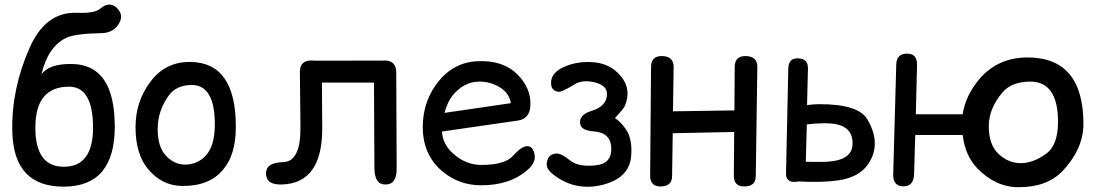

<svg xmlns="http://www.w3.org/2000/svg" viewBox="-20 -780 4745 830"><path d="M107.4 -571.8Q176.3 -730 313 -724.6Q389.2 -721.7 412.6 -742.2Q453.6 -776.9 485.8 -745.1Q517.1 -713.9 493.2 -676.3Q469.2 -637.7 418.5 -636.7Q304.2 -634.8 266.1 -616.2Q187 -578.1 159.2 -458.5Q191.9 -504.9 290.5 -503.4Q476.1 -501.5 476.1 -232.4Q476.1 24.9 258.3 26.9Q38.1 28.8 33.2 -211.9Q28.8 -393.6 107.4 -571.8ZM278.3 -405.3Q132.8 -405.3 132.8 -228Q132.8 -59.1 255.9 -59.1Q381.8 -59.1 382.3 -228Q381.8 -405.3 278.3 -405.3Z M806.2 -412.6Q742.2 -411.1 710.4 -368.2Q661.6 -301.8 661.6 -222.2Q661.6 -145.5 696.8 -107.4Q732.9 -68.4 779.8 -68.4Q833 -68.4 869.6 -107.4Q908.2 -148.9 908.7 -240.7Q909.2 -414.6 806.2 -412.6ZM802.2 -512.2Q1000 -510.7 999.5 -231Q999 -111.8 946.8 -49.8Q888.2 24.9 768.1 23.9Q681.2 23.4 620.6 -48.3Q565.9 -113.3 565.9 -231Q565.9 -342.3 631.3 -428.2Q695.8 -513.2 802.2 -512.2Z M1644.5 -518.6Q1693.4 -517.1 1692.9 -465.8L1694.8 -51.3Q1695.3 18.6 1645 17.6Q1599.1 17.1 1598.6 -52.7L1596.7 -422.9H1371.6L1373 -229.5Q1375 13.2 1197.3 17.6Q1136.7 19 1130.9 -20.5Q1122.1 -77.1 1204.1 -79.1Q1280.3 -81.1 1278.8 -231L1276.4 -468.8Q1275.9 -520 1329.1 -518.6Q1334 -518.6 1337.9 -517.6Q1479 -517.6 1620.6 -518.1Q1625.5 -518.1 1630.4 -517.6Q1637.2 -518.6 1644.5 -518.6Z M1890.6 -211.4Q1893.1 -156.2 1940.4 -114.7Q1995.1 -66.4 2063.5 -66.9Q2163.1 -67.9 2197.3 -106Q2230 -142.6 2251 -147Q2274.4 -151.9 2284.2 -132.3Q2307.1 -86.9 2262.7 -47.4Q2184.6 22 2057.6 21Q1964.4 20 1894.5 -37.6Q1807.6 -108.9 1807.6 -231Q1807.6 -331.5 1862.3 -410.2Q1930.7 -508.3 2039.1 -515.1Q2151.9 -522 2215.3 -459.5Q2275.4 -400.9 2272.9 -326.2Q2271 -266.1 2218.8 -258.8ZM1901.4 -292 2188.5 -334Q2181.2 -376.5 2144 -400.4Q2101.1 -427.7 2052.7 -427.2Q1985.4 -427.2 1936.5 -367.2Q1915 -340.3 1901.4 -292Z M2537.6 -300.8Q2482.9 -284.2 2487.8 -246.1Q2491.2 -215.8 2547.4 -211.9Q2620.1 -207 2622.6 -139.6Q2624.5 -72.8 2556.2 -65.4Q2480 -57.1 2443.8 -86.9Q2407.2 -117.2 2385.3 -116.2Q2345.7 -114.3 2343.3 -69.3Q2342.3 -45.9 2382.3 -17.6Q2475.6 48.3 2590.3 17.6Q2701.2 -12.7 2708.5 -105.5Q2714.4 -179.7 2686 -220.7Q2662.6 -254.9 2638.2 -269.5Q2677.2 -311.5 2681.2 -322.3Q2710 -391.1 2667.5 -446.3Q2620.1 -507.8 2536.6 -511.7Q2461.9 -515.1 2403.8 -483.4Q2359.4 -458.5 2362.3 -416.5Q2364.7 -386.7 2394 -383.3Q2408.7 -381.3 2464.8 -416Q2496.6 -435.1 2544.9 -425.3Q2604 -413.1 2604 -374Q2604 -320.8 2537.6 -300.8Z M2842.3 -537.6Q2892.6 -536.6 2892.1 -489.7L2889.2 -298.8Q3022 -300.8 3154.8 -302.7L3156.2 -491.7Q3156.7 -538.6 3204.1 -537.6Q3254.4 -536.6 3253.9 -489.7L3247.1 -18.1Q3246.6 27.8 3193.4 25.9Q3151.9 24.4 3152.3 -22L3153.8 -209.5L2888.2 -204.1Q2886.7 -111.3 2885.3 -18.1Q2884.8 27.8 2831.5 25.9Q2790 24.4 2790.5 -22L2794.4 -491.7Q2794.9 -538.6 2842.3 -537.6Z M3413.6 6.3Q3377 6.3 3377.9 -31.2L3387.7 -483.4Q3388.7 -526.9 3425.3 -527.8Q3473.1 -528.8 3472.7 -484.4L3468.8 -325.7Q3499.5 -329.6 3519 -329.6Q3691.9 -330.6 3730 -263.2Q3785.6 -168.5 3743.7 -88.4Q3705.6 -14.2 3602.1 0Q3532.7 9.8 3430.7 4.4Q3423.3 6.3 3413.6 6.3ZM3463.4 -80.6Q3521 -79.6 3552.2 -80.6Q3664.6 -86.4 3665.5 -157.7Q3667.5 -217.8 3613.8 -237.8Q3570.8 -253.9 3467.8 -242.2Z M4424.8 -531.7Q4663.6 -529.8 4663.6 -243.7Q4663.1 -135.3 4572.3 -39.6Q4505.4 29.3 4383.3 29.3Q4284.2 29.3 4205.1 -52.2Q4152.3 -106.4 4141.6 -196.3H3936.5L3931.6 -26.9Q3929.7 26.4 3883.8 25.4Q3839.4 24.4 3841.3 -27.8L3854.5 -502.9Q3856.4 -547.4 3900.4 -548.3Q3945.3 -548.3 3944.3 -500L3939 -286.1H4141.6Q4154.3 -370.1 4217.8 -442.9Q4298.3 -532.7 4424.8 -531.7ZM4429.7 -427.2Q4352.1 -425.8 4313.5 -380.4Q4254.4 -310.5 4254.4 -234.4Q4254.4 -153.3 4297.4 -113.8Q4339.4 -74.7 4393.1 -74.7Q4446.3 -74.7 4502.9 -115.7Q4553.7 -152.8 4553.7 -253.9Q4553.7 -429.7 4429.7 -427.2Z"/></svg>

Font: Comic Relief
Style: Regular
Weight: 400
Designer: Jeff Davis
Foundry: Loudifier
Version: Version 1.0